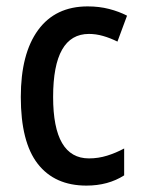

<svg xmlns="http://www.w3.org/2000/svg" viewBox="-20 -570 441 600"><path d="M250 10Q151 10 98 -58Q45 -126 45 -267Q45 -402 99 -476Q153 -550 254 -550Q290 -550 321 -542Q352 -534 377 -521L347 -440Q325 -451 302.5 -457.5Q280 -464 258 -464Q146 -464 146 -267Q146 -75 258 -75Q287 -75 314.5 -83.5Q342 -92 368 -106V-22Q318 10 250 10Z"/></svg>

Font: Noto Sans Khmer Condensed Medium
Style: Regular
Weight: 500
Width: 3
Designer: Danh Hong and the Monotype Design Team
Foundry: Monotype Imaging Inc.
Version: Version 2.004; ttfautohint (v1.8.4.7-5d5b)